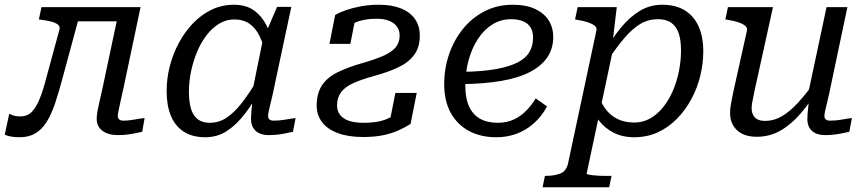

<svg xmlns="http://www.w3.org/2000/svg" viewBox="-30 -567 3660 810"><path d="M166 -241Q153 -190 138.5 -153Q124 -116 105 -96Q86 -76 56 -76Q36 -76 24.5 -80.5Q13 -85 9 -87L-10 1Q-3 5 13 8.5Q29 12 53 12Q91 12 118.5 -4Q146 -20 166 -51.5Q186 -83 202 -130Q218 -177 234 -238L315 -537H145L134 -485L148 -483Q172 -480 189.5 -475Q207 -470 215.5 -462Q224 -454 221 -443ZM268 -477H480L494 -537H280ZM467 -78Q467 -85 470 -99.5Q473 -114 478.5 -139.5Q484 -165 493 -205L563 -537H475L404 -202Q395 -161 389 -135Q383 -109 380.5 -93.5Q378 -78 378 -66Q378 -33 402.5 -15Q427 3 467 3Q487 3 504.5 1Q522 -1 538.5 -4.5Q555 -8 570 -11L580 -69Q569 -68 554.5 -65.5Q540 -63 523.5 -60.5Q507 -58 491 -58Q479 -58 473 -63Q467 -68 467 -78Z M1124 -376 1090 -333Q1082 -380 1065.5 -414Q1049 -448 1023 -466.5Q997 -485 958 -485Q924 -485 894.5 -467Q865 -449 841.5 -418.5Q818 -388 801.5 -348.5Q785 -309 776 -265.5Q767 -222 767 -180Q767 -138 775.5 -109Q784 -80 803.5 -64.5Q823 -49 855 -49Q893 -49 924.5 -69.5Q956 -90 987.5 -129.5Q1019 -169 1054 -228L1073 -198Q1040 -135 1004 -88Q968 -41 927.5 -14.5Q887 12 836 12Q781 12 744.5 -12Q708 -36 690.5 -79.5Q673 -123 673 -183Q673 -235 686 -286.5Q699 -338 724 -385Q749 -432 784 -468.5Q819 -505 862.5 -526Q906 -547 957 -547Q1007 -547 1040 -524Q1073 -501 1093 -462.5Q1113 -424 1124 -376ZM1199 -538 1128 -205Q1120 -165 1113.5 -139.5Q1107 -114 1104 -99.5Q1101 -85 1101 -78Q1101 -68 1107 -63Q1113 -58 1125 -58Q1150 -58 1174.5 -62.5Q1199 -67 1217 -69L1206 -11Q1192 -8 1175 -4.5Q1158 -1 1140.5 1Q1123 3 1103 3Q1080 3 1063.5 -5Q1047 -13 1038 -28Q1029 -43 1029 -65Q1029 -77 1031 -102Q1033 -127 1037 -162L1029 -154L1081 -409L1086 -415L1139 -538Z M1392 -122Q1392 -155 1408.5 -177.5Q1425 -200 1460 -216Q1495 -232 1550 -247Q1608 -263 1650.5 -283Q1693 -303 1717 -335Q1741 -367 1741 -417Q1741 -458 1720.5 -487Q1700 -516 1661.5 -531.5Q1623 -547 1569 -547Q1528 -547 1493 -540.5Q1458 -534 1430.5 -524.5Q1403 -515 1384 -504L1360 -382H1448L1469 -488Q1454 -489 1444 -482.5Q1434 -476 1429.5 -465.5Q1425 -455 1426 -441Q1440 -458 1460 -468Q1480 -478 1505.5 -483Q1531 -488 1558 -488Q1591 -488 1612.5 -479Q1634 -470 1645 -454Q1656 -438 1656 -417Q1656 -387 1639 -367Q1622 -347 1587 -331.5Q1552 -316 1499 -301Q1436 -283 1393 -261.5Q1350 -240 1328 -206.5Q1306 -173 1306 -121Q1306 -82 1328.5 -52Q1351 -22 1395 -5.5Q1439 11 1502 11Q1550 11 1586 3.5Q1622 -4 1650 -16.5Q1678 -29 1702 -44L1728 -175H1638L1610 -33Q1632 -46 1642.5 -57Q1653 -68 1656 -79Q1659 -90 1657 -102Q1638 -83 1615 -71Q1592 -59 1565 -54Q1538 -49 1504 -49Q1447 -49 1419.5 -68.5Q1392 -88 1392 -122Z M2064 12Q1998 12 1948.5 -14.5Q1899 -41 1871.5 -91Q1844 -141 1844 -212Q1844 -278 1864.5 -338Q1885 -398 1923 -445Q1961 -492 2014.5 -519.5Q2068 -547 2133 -547Q2190 -547 2228 -529Q2266 -511 2285 -480.5Q2304 -450 2304 -411Q2304 -363 2279.5 -326Q2255 -289 2206 -263.5Q2157 -238 2084 -225.5Q2011 -213 1913 -212L1919 -264Q2004 -265 2062 -275.5Q2120 -286 2154.5 -304Q2189 -322 2204 -348.5Q2219 -375 2219 -409Q2219 -434 2208.5 -451Q2198 -468 2177.5 -477Q2157 -486 2126 -486Q2083 -486 2047.5 -464Q2012 -442 1986.5 -403Q1961 -364 1947 -313.5Q1933 -263 1933 -205Q1933 -152 1949 -117.5Q1965 -83 1995.5 -66Q2026 -49 2070 -49Q2109 -49 2139 -63.5Q2169 -78 2191.5 -101.5Q2214 -125 2230 -152L2278 -118Q2255 -76 2222.5 -47Q2190 -18 2150 -3Q2110 12 2064 12Z M2259 223 2269 175H2271Q2310 175 2335 164.5Q2360 154 2367 120L2486 -438Q2489 -450 2479.5 -458Q2470 -466 2451.5 -472.5Q2433 -479 2407 -483L2396 -485L2407 -537H2572L2553 -377L2561 -381L2445 165Q2445 168 2452.5 169.5Q2460 171 2472.5 172.5Q2485 174 2498.5 174.5Q2512 175 2523 175H2550L2540 223ZM2454 -138 2491 -179Q2502 -139 2522.5 -110Q2543 -81 2574 -65.5Q2605 -50 2646 -50Q2683 -50 2714 -68Q2745 -86 2769 -116.5Q2793 -147 2809.5 -186Q2826 -225 2834.5 -268.5Q2843 -312 2843 -354Q2843 -397 2833.5 -426Q2824 -455 2802.5 -470.5Q2781 -486 2745 -486Q2705 -486 2671.5 -466Q2638 -446 2605 -407.5Q2572 -369 2533 -311L2515 -340Q2551 -403 2588.5 -449Q2626 -495 2669 -521Q2712 -547 2763 -547Q2821 -547 2859.5 -523Q2898 -499 2917.5 -455Q2937 -411 2937 -351Q2937 -300 2924.5 -248Q2912 -196 2887 -149.5Q2862 -103 2826.5 -66.5Q2791 -30 2745.5 -9Q2700 12 2646 12Q2596 12 2558 -7.5Q2520 -27 2494.5 -61.5Q2469 -96 2454 -138Z M3153 -183Q3148 -157 3144.5 -140.5Q3141 -124 3141 -111Q3141 -95 3147 -82.5Q3153 -70 3165.5 -63.5Q3178 -57 3199 -57Q3234 -57 3267.5 -76Q3301 -95 3336 -133Q3371 -171 3410 -226L3424 -196Q3388 -135 3348 -88.5Q3308 -42 3262.5 -16Q3217 10 3163 10Q3109 10 3079.5 -17.5Q3050 -45 3050 -91Q3050 -110 3054.5 -132.5Q3059 -155 3064 -181L3121 -437Q3124 -449 3114.5 -457.5Q3105 -466 3086.5 -472.5Q3068 -479 3042 -483L3030 -485L3041 -537H3231ZM3475 -205Q3467 -165 3460.5 -139.5Q3454 -114 3451 -99.5Q3448 -85 3448 -78Q3448 -68 3454 -63Q3460 -58 3472 -58Q3497 -58 3521.5 -62.5Q3546 -67 3564 -69L3553 -11Q3539 -8 3522 -4.5Q3505 -1 3487.5 1Q3470 3 3450 3Q3416 3 3396 -14.5Q3376 -32 3376 -65Q3376 -73 3377 -86.5Q3378 -100 3380 -118Q3382 -136 3384 -157L3375 -152L3457 -537H3545Z"/></svg>

Font: Roboto Serif
Style: Italic
Weight: 400
Italic angle: -10°
Designer: Greg Gazdowicz
Foundry: Commercial Type
Version: Version 1.008